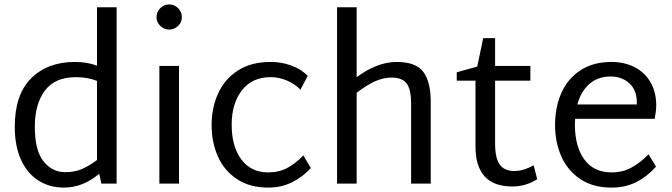

<svg xmlns="http://www.w3.org/2000/svg" viewBox="-20 -833 3047 871"><path d="M509 -800V0H440L430 -45Q357 18 269 18Q204 18 153.5 -14.5Q103 -47 75 -109Q47 -171 47 -258Q47 -404 121.5 -478Q196 -552 320 -552Q376 -552 420 -535V-800ZM275 -52Q317 -52 349 -65Q381 -78 420 -107V-466Q378 -483 324 -483Q230 -483 184 -422.5Q138 -362 138 -258Q138 -150 177.5 -101Q217 -52 275 -52Z M690 -755Q690 -779 707 -796Q724 -813 747 -813Q771 -813 788 -796Q805 -779 805 -755Q805 -732 788 -715.5Q771 -699 747 -699Q724 -699 707 -715.5Q690 -732 690 -755ZM703 -534H792V0H703Z M940 -266Q940 -344 969.5 -409Q999 -474 1059 -513Q1119 -552 1208 -552Q1257 -552 1302 -535.5Q1347 -519 1376 -489L1343 -426Q1318 -452 1282 -467.5Q1246 -483 1208 -483Q1124 -483 1077.5 -423.5Q1031 -364 1031 -267Q1031 -169 1074.5 -110Q1118 -51 1197 -51Q1246 -51 1284 -71.5Q1322 -92 1356 -128L1390 -71Q1356 -32 1306.5 -7Q1257 18 1197 18Q1113 18 1055 -20.5Q997 -59 968.5 -123Q940 -187 940 -266Z M1934 -372V0H1845V-364Q1845 -427 1825 -454Q1805 -481 1756 -481Q1719 -481 1681 -464Q1643 -447 1598 -412V0H1509V-800H1598V-483Q1692 -552 1779 -552Q1868 -552 1901 -506Q1934 -460 1934 -372Z M2417 -20Q2365 13 2305 13Q2219 13 2178 -33.5Q2137 -80 2137 -167V-467H2052V-505L2145 -531L2172 -660H2226V-534H2386V-467H2226V-181Q2226 -116 2247 -86.5Q2268 -57 2315 -57Q2338 -58 2357.5 -64Q2377 -70 2401 -83Z M2922 -133 2956 -77Q2916 -32 2866.5 -7Q2817 18 2754 18Q2670 18 2612.5 -20.5Q2555 -59 2526.5 -123.5Q2498 -188 2498 -266Q2498 -346 2526.5 -411Q2555 -476 2613 -514Q2671 -552 2754 -552Q2812 -552 2858.5 -528.5Q2905 -505 2931 -460Q2957 -415 2957 -354Q2957 -331 2950 -294H2589Q2588 -285 2588 -268Q2588 -169 2630.5 -110Q2673 -51 2755 -51Q2805 -51 2845 -73Q2885 -95 2922 -133ZM2599 -359H2869V-367Q2869 -425 2834.5 -455.5Q2800 -486 2751 -486Q2692 -486 2653.5 -452Q2615 -418 2599 -359Z"/></svg>

Font: Martel Sans
Style: Regular
Weight: 400
Designer: Dan Reynolds and Mathieu Réguer
Foundry: Dan Reynolds and Mathieu Réguer
Version: Version 1.002; ttfautohint (v1.1) -l 5 -r 5 -G 72 -x 0 -D la